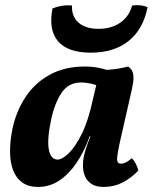

<svg xmlns="http://www.w3.org/2000/svg" viewBox="-20 -730 603 759"><path d="M486.3 -467Q496.5 -460.3 502.1 -450.2Q507.6 -440.1 507.7 -422.7Q507.8 -405.3 500.9 -375.2L453.5 -166.3Q442 -113.4 443 -98.2Q444 -83 458.4 -83Q467.8 -83 477.5 -87.9Q487.1 -92.8 501.4 -104.6Q509.9 -96.1 517.1 -82.3Q524.2 -68.5 526.7 -55.3Q497.5 -25.3 463.8 -8.1Q430.1 9 389.8 9Q359.7 9 342.1 -2.6Q324.4 -14.3 316.2 -32.9Q308.1 -51.6 308 -73.6Q307.8 -95.6 312.3 -116.2Q315.2 -128.8 319.6 -142.7Q324 -156.6 329.7 -171.3Q335.4 -186 341 -199.8L374.4 -368.5L335.6 -451.7Q378.2 -451.3 416.1 -454.8Q453.9 -458.3 486.3 -467ZM411.7 -450.3 368.1 -390.1Q355.2 -396.5 335.6 -400.2Q316.1 -404 300.3 -404Q250.8 -404 223.1 -362.5Q195.4 -321 182 -256.4Q165.6 -179.2 173 -139.2Q180.5 -99.2 207.9 -99.2Q225.4 -99.2 251.4 -123.9Q277.4 -148.6 303.5 -201.3Q329.5 -254 346.9 -336L365.9 -416L403.5 -409L354.8 -191.3H334.5Q313.4 -131.4 282.4 -86Q251.5 -40.6 213.5 -15.8Q175.6 9 131.5 9Q91.9 9 67.4 -9Q42.8 -27 31.3 -58.8Q19.7 -90.5 19.7 -131.5Q19.7 -172.6 28.6 -217.7Q43 -287.9 79.5 -344.2Q115.9 -400.6 175.3 -433.8Q234.7 -467 315.4 -467Q343.9 -467 368.9 -462.2Q393.9 -457.4 411.7 -450.3ZM338.9 -521.8Q248.4 -521.8 209.7 -566.6Q171 -611.4 187.5 -696.7Q204.9 -703.8 225.3 -707.1Q245.7 -710.3 264.5 -708.2Q262.6 -665.1 290.5 -640.5Q318.4 -616 369.7 -616Q420.5 -616 455.6 -640.5Q490.6 -665.1 502.1 -708.2Q520.9 -710.8 536.7 -708.8Q552.6 -706.8 563.4 -701.7Q546.3 -614.4 488.6 -568.1Q430.9 -521.8 338.9 -521.8Z"/></svg>

Font: Vollkorn
Style: Italic
Weight: 400
Italic angle: -11°
Designer: Friedrich Althausen
Foundry: Friedrich Althausen
Version: Version 5.001